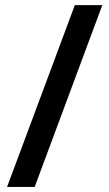

<svg xmlns="http://www.w3.org/2000/svg" viewBox="-20 -734 430 754"><path d="M381.8 -713.9 116.2 0H7.8L273.9 -713.9Z"/></svg>

Font: f41836669439504   
Style: Regular
Weight: 600
Foundry: Ascender Corporation
Version: Version 1.10